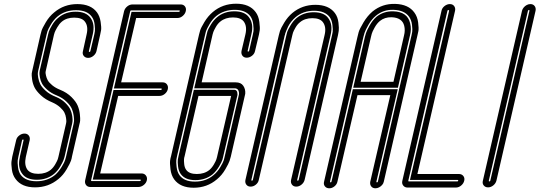

<svg xmlns="http://www.w3.org/2000/svg" viewBox="-20 -816 2908 1035"><path d="M169 194Q97 194 64 149Q48 128 44 98Q40 68 42 54Q44 40 46 29L67 -60Q70 -75 83.5 -85.5Q97 -96 112 -96Q127 -96 135 -85.5Q143 -75 140 -60L119 31Q110 74 128 99Q145 121 186 121Q227 121 254 99Q268 87 278.5 68.5Q289 50 291.5 42Q294 34 295 29L336 -150Q337 -154 337.5 -159.5Q338 -165 336 -180Q334 -195 327.5 -208.5Q321 -222 304 -237.5Q287 -253 262 -264Q225 -279 200 -302.5Q175 -326 165.5 -346Q156 -366 153 -388.5Q150 -411 151 -420Q152 -429 154 -435L198 -628Q200 -637 204 -650.5Q208 -664 227 -696Q246 -728 272 -749Q325 -794 397 -794Q470 -794 503 -749Q518 -728 522.5 -698Q527 -668 525 -654Q523 -640 520 -629L500 -540Q496 -525 483 -514.5Q470 -504 455 -504Q440 -504 431.5 -514.5Q423 -525 427 -540L447 -631Q457 -674 438 -699Q422 -721 380 -721Q339 -721 313 -699Q299 -687 288.5 -668.5Q278 -650 275 -642Q272 -634 271 -629L227 -435Q226 -432 225.5 -427Q225 -422 228 -408.5Q231 -395 237.5 -383Q244 -371 261.5 -356.5Q279 -342 304 -332Q341 -317 365.5 -292.5Q390 -268 399 -246Q408 -224 410.5 -200Q413 -176 412 -166Q411 -156 409 -150L368 28Q367 37 362.5 50.5Q358 64 339.5 96Q321 128 295 149Q241 194 169 194ZM99 -60 79 29Q77 37 75.5 48Q74 59 77 84.5Q80 110 92 127Q118 161 177 161Q235 161 277 127Q297 109 312.5 83.5Q328 58 331 46.5Q334 35 336 29L377 -150Q378 -155 379 -163Q380 -171 377.5 -191Q375 -211 367.5 -229Q360 -247 338.5 -268Q317 -289 285 -302Q255 -314 234.5 -332.5Q214 -351 206 -366.5Q198 -382 195 -399.5Q192 -417 192.5 -423.5Q193 -430 194 -435L239 -629Q240 -636 243.5 -646.5Q247 -657 261 -681Q275 -705 295 -721Q333 -753 388 -753Q443 -753 467 -721Q493 -687 480 -631L459 -540Q458 -536 462 -536Q466 -536 467 -540L488 -629Q490 -637 491.5 -648Q493 -659 490 -684.5Q487 -710 474 -727Q449 -761 390 -761Q331 -761 290 -727Q269 -709 254 -683.5Q239 -658 235.5 -646.5Q232 -635 231 -629L186 -435Q185 -430 184 -423Q183 -416 186 -397.5Q189 -379 197 -362.5Q205 -346 226.5 -326.5Q248 -307 281 -294Q311 -282 331 -262.5Q351 -243 359 -226Q367 -209 369.5 -189.5Q372 -170 371 -162.5Q370 -155 369 -150L328 29Q326 36 322.5 46.5Q319 57 305 81Q291 105 272 121Q233 153 179 153Q123 153 100 121Q74 87 87 31V29L107 -60Q108 -64 104 -64Q100 -64 99 -60Z M726 192H467Q452 192 444 181.5Q436 171 439 156L649 -756Q653 -771 666 -781.5Q679 -792 694 -792H954Q969 -792 977 -781.5Q985 -771 981.5 -756Q978 -741 965 -730Q952 -719 937 -719H714L633 -372H857Q872 -372 880 -361Q888 -350 884.5 -335Q881 -320 868 -309.5Q855 -299 840 -299H617L520 119H743Q758 119 766.5 130Q775 141 771.5 156Q768 171 754.5 181.5Q741 192 726 192ZM687 -760Q683 -760 682 -756L471 156Q470 160 474 160H734Q738 160 739 156Q740 152 736 152H480L592 -331H847Q851 -331 852 -335Q853 -339 849 -339H594L689 -752H944Q948 -752 949 -756Q950 -760 946 -760Z M1024 196Q952 196 919 151Q903 129 899 96.5Q895 64 897 49.5Q899 35 902 26L1053 -630Q1055 -638 1059 -652Q1063 -666 1082 -697.5Q1101 -729 1127 -751Q1180 -796 1253 -796Q1325 -796 1358 -751Q1374 -730 1378 -698Q1382 -666 1380 -652.5Q1378 -639 1376 -630L1355 -542Q1352 -526 1338.5 -515.5Q1325 -505 1310 -505Q1295 -505 1287 -515.5Q1279 -526 1282 -542L1303 -631Q1313 -674 1294 -700Q1277 -722 1236 -722Q1195 -722 1168 -700Q1154 -689 1143.5 -670.5Q1133 -652 1130 -643.5Q1127 -635 1126 -630L1067 -372H1251Q1279 -372 1291.5 -353.5Q1304 -335 1302 -311Q1301 -308 1301 -306L1224 29Q1222 37 1217.5 51Q1213 65 1194.5 97Q1176 129 1149 151Q1096 196 1024 196ZM1245 -763Q1187 -763 1145 -729Q1124 -711 1109 -685Q1094 -659 1090.5 -648Q1087 -637 1086 -630L934 27Q932 34 930.5 45.5Q929 57 932 84Q935 111 948 129Q973 163 1031 163Q1090 163 1131 128Q1152 111 1167.5 85Q1183 59 1186.5 47Q1190 35 1191 29L1268 -306Q1270 -319 1264.5 -329.5Q1259 -340 1244 -340H1027L1094 -630Q1095 -637 1098.5 -648Q1102 -659 1116.5 -683Q1131 -707 1150 -723Q1188 -755 1243 -755Q1299 -755 1322 -723Q1349 -687 1335 -631L1315 -542Q1314 -538 1318 -538Q1322 -538 1323 -542L1343 -630Q1345 -637 1346.5 -648Q1348 -659 1345 -685Q1342 -711 1330 -728Q1304 -763 1245 -763ZM1033 155Q979 155 955 123Q943 107 940 82Q937 57 938.5 45.5Q940 34 942 27L1025 -332H1242Q1260 -332 1260 -308V-304L1183 29Q1183 32 1179 45Q1175 58 1160.5 82Q1146 106 1127 123Q1088 155 1033 155ZM1050 -299 975 27Q973 32 972 41Q971 50 973 69Q975 88 984 100Q1000 122 1041 122Q1082 122 1109 100Q1123 88 1133.5 69.5Q1144 51 1146.5 42.5Q1149 34 1150 30L1226 -299Z M1680 -790Q1752 -790 1785 -746Q1801 -725 1804.5 -694Q1808 -663 1806 -649.5Q1804 -636 1802 -627L1622 154Q1618 169 1605 179.5Q1592 190 1577 190Q1562 190 1554 179.5Q1546 169 1549 154L1730 -628Q1740 -670 1721 -696Q1705 -718 1664 -718Q1623 -718 1597 -696Q1583 -685 1572.5 -666.5Q1562 -648 1559.5 -640Q1557 -632 1556 -627L1375 154Q1372 169 1359 179.5Q1346 190 1331 190Q1316 190 1308 179.5Q1300 169 1303 154L1483 -626Q1485 -636 1489.5 -650Q1494 -664 1512.5 -694.5Q1531 -725 1556 -746Q1609 -790 1680 -790ZM1590 154 1770 -627Q1772 -634 1773.5 -645Q1775 -656 1772 -681.5Q1769 -707 1757 -724Q1731 -758 1673 -758Q1615 -758 1574 -724Q1561 -713 1550 -699Q1539 -685 1533.5 -673.5Q1528 -662 1523 -650Q1518 -638 1517 -633.5Q1516 -629 1516 -627L1515 -626L1335 154Q1334 158 1338 158Q1342 158 1343 154L1524 -627Q1525 -634 1528.5 -644.5Q1532 -655 1546 -679Q1560 -703 1579 -719Q1617 -750 1671 -750Q1726 -750 1749 -719Q1776 -683 1762 -627L1582 154Q1581 158 1585 158Q1589 158 1590 154Z M2099 -755Q2177 -753 2191 -690Q2199 -659 2190 -625L2125 -343H1884L1947 -617Q1949 -625 1953 -638Q1957 -651 1973 -679.5Q1989 -708 2010 -726Q2048 -756 2099 -755ZM2158 -625Q2165 -652 2159 -677Q2148 -721 2091 -723Q2054 -724 2028 -703Q2012 -690 1999.5 -667.5Q1987 -645 1984 -634Q1981 -623 1980 -618L1924 -375H2101ZM2230 -624 2164 -338 2049 163Q2047 173 2040 181Q2033 189 2023.5 194Q2014 199 2004 199Q1989 199 1981 188.5Q1973 178 1976 163L2084 -303H1907L1799 163Q1796 178 1783 188.5Q1770 199 1755 199Q1740 199 1731.5 188.5Q1723 178 1727 163L1907 -617Q1909 -627 1913.5 -643Q1918 -659 1939 -694.5Q1960 -730 1988 -754Q2041 -797 2110 -795Q2182 -793 2214 -748Q2230 -726 2234 -695Q2238 -664 2235.5 -649Q2233 -634 2230 -624ZM2017 163 2198 -624Q2200 -632 2202 -643.5Q2204 -655 2201 -681.5Q2198 -708 2185 -726Q2160 -761 2101 -763Q2047 -765 2006 -731Q1983 -712 1966 -682Q1949 -652 1945 -638.5Q1941 -625 1939 -617L1759 163Q1758 167 1762 167Q1766 167 1767 163L1882 -335H2124L2009 163Q2008 167 2012 167Q2016 167 2017 163Z M2437 195H2177Q2162 195 2153.5 184Q2145 173 2149 158L2360 -758Q2363 -773 2376.5 -783.5Q2390 -794 2405 -794Q2420 -794 2428 -783.5Q2436 -773 2433 -758L2230 122H2454Q2469 122 2477.5 132.5Q2486 143 2482.5 158Q2479 173 2466 184Q2453 195 2437 195ZM2392 -758 2181 158Q2180 162 2184 162H2445Q2449 162 2450 158Q2451 154 2447 154H2190L2401 -758Q2401 -762 2397 -762Q2393 -762 2392 -758Z M2583 158 2794 -758Q2796 -767 2803 -775.5Q2810 -784 2819.5 -789Q2829 -794 2839 -794Q2854 -794 2862 -783.5Q2870 -773 2867 -758L2656 158Q2652 173 2639 183.5Q2626 194 2611 194Q2596 194 2587.5 183.5Q2579 173 2583 158ZM2826 -758 2615 158Q2614 162 2618 162Q2622 162 2623 158L2834 -758Q2835 -762 2831 -762Q2827 -762 2826 -758Z"/></svg>

Font: Soda Fountain
Style: InlineOblique
Weight: 400
Version: Version 1.0